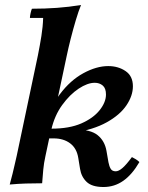

<svg xmlns="http://www.w3.org/2000/svg" viewBox="-20 -735 594 770"><path d="M19 5Q26 -21 30.5 -39Q35 -57 38.5 -73Q42 -89 47 -110L132 -513Q140 -553 146 -590.5Q152 -628 153 -663H100Q100 -670 102.5 -681.5Q105 -693 108 -700Q160 -700 208.5 -703.5Q257 -707 305 -715Q295 -691 284 -654Q273 -617 263.5 -579.5Q254 -542 248 -513L162 -108Q156 -81 153.5 -54.5Q151 -28 149 0Q115 0 83.5 1Q52 2 19 5ZM301 -58 294 -101Q288 -140 261.5 -160Q235 -180 195 -180H175L183 -216H280Q343 -216 371.5 -193Q400 -170 407 -130L415 -84Q418 -68 424 -58Q430 -48 444 -48Q456 -48 471.5 -61.5Q487 -75 509 -105Q517 -101 524.5 -96.5Q532 -92 539 -85Q510 -35 474.5 -10Q439 15 395 15Q349 15 327.5 -5.5Q306 -26 301 -58ZM186 -202V-219Q258 -219 306 -240Q354 -261 379.5 -293Q405 -325 405 -356Q405 -381 392 -392Q379 -403 360 -403Q331 -403 295.5 -379.5Q260 -356 229.5 -314Q199 -272 186 -216H158Q178 -301 220 -357Q262 -413 314.5 -441.5Q367 -470 414 -470Q454 -470 483.5 -450Q513 -430 513 -389Q513 -351 487 -312.5Q461 -274 408 -244.5Q355 -215 273 -202Z"/></svg>

Font: Poltawski Nowy SemiBold
Style: Italic
Weight: 600
Italic angle: -12°
Version: Version 1.001;gftools[0.9.25]